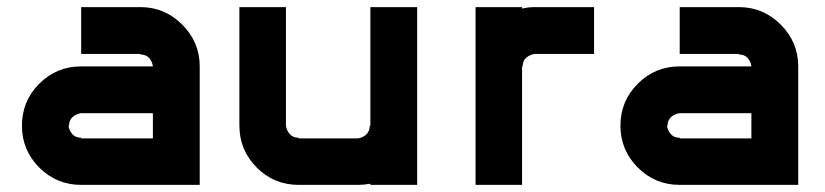

<svg xmlns="http://www.w3.org/2000/svg" viewBox="-20 -520 2319 540"><path d="M541.7 0H208.3Q139.2 0 90.4 -48.8Q41.7 -97.5 41.7 -166.7Q41.7 -235.8 90.4 -284.6Q139.2 -333.3 208.3 -333.3H410Q408.3 -346.7 399.6 -356.7Q390.8 -366.7 375 -366.7V-368.3H208.3V-500H375Q443.3 -500 492.5 -450.8Q541.7 -401.7 541.7 -333.3ZM410 -130.8V-201.7H208.3Q195 -200 184.6 -191.2Q174.2 -182.5 174.2 -166.7H172.5Q174.2 -153.3 183.3 -142.9Q192.5 -132.5 208.3 -132.5V-130.8Z M1021.7 -3.3Q1004.2 0 986.7 0H820Q750.8 0 702.1 -48.8Q653.3 -97.5 653.3 -166.7V-500H784.2V-166.7Q785.8 -153.3 795 -142.9Q804.2 -132.5 820 -132.5V-130.8H986.7Q1000 -132.5 1010 -141.7Q1020 -150.8 1020 -166.7H1021.7V-500H1153.3V0H1021.7Z M1484.2 -500H1650.8V-368.3H1484.2Q1470.8 -366.7 1460.4 -357.9Q1450 -349.2 1450 -333.3H1448.3V0H1317.5V-500H1448.3V-495.8Q1465.8 -500 1484.2 -500Z M2225 0H1891.7Q1822.5 0 1773.8 -48.8Q1725 -97.5 1725 -166.7Q1725 -235.8 1773.8 -284.6Q1822.5 -333.3 1891.7 -333.3H2093.3Q2091.7 -346.7 2082.9 -356.7Q2074.2 -366.7 2058.3 -366.7V-368.3H1891.7V-500H2058.3Q2126.7 -500 2175.8 -450.8Q2225 -401.7 2225 -333.3ZM2093.3 -130.8V-201.7H1891.7Q1878.3 -200 1867.9 -191.2Q1857.5 -182.5 1857.5 -166.7H1855.8Q1857.5 -153.3 1866.7 -142.9Q1875.8 -132.5 1891.7 -132.5V-130.8Z"/></svg>

Font: 0xA000-Squareish
Style: Squareish-Bold
Weight: 700
Version: Version 0.1